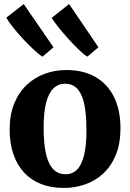

<svg xmlns="http://www.w3.org/2000/svg" viewBox="-20 -915 641 946"><path d="M27.5 -275.5Q27.5 -350 50.2 -405.2Q73 -460.5 112 -497Q151 -533.5 201.2 -551.8Q251.5 -570 307 -570Q391 -570 450.5 -535.5Q510 -501 541.8 -437Q573.5 -373 573.5 -283.5Q573.5 -207.5 550.8 -152Q528 -96.5 489 -60.2Q450 -24 399.5 -6.5Q349 11 293.5 11Q231 11 181.8 -8.5Q132.5 -28 98.2 -65.2Q64 -102.5 45.8 -155.8Q27.5 -209 27.5 -275.5ZM303 -56.5Q337 -56.5 359.8 -79.5Q382.5 -102.5 394.2 -150.2Q406 -198 406 -272Q406 -327.5 400.5 -370.5Q395 -413.5 382.5 -443Q370 -472.5 350 -487.5Q330 -502.5 301 -502.5Q267 -502.5 243.2 -479.5Q219.5 -456.5 207.2 -409Q195 -361.5 195 -287Q195 -231 201 -188Q207 -145 220 -115.8Q233 -86.5 253.5 -71.5Q274 -56.5 303 -56.5ZM189 -636Q172.5 -646 146.5 -670Q120.5 -694 92.8 -724Q65 -754 42.8 -782Q20.5 -810 11 -828L97 -895L243.5 -682L190 -636ZM410 -636Q393.5 -646 369 -669.5Q344.5 -693 318 -722.2Q291.5 -751.5 269 -779.5Q246.5 -807.5 234.5 -827L320.5 -895L465 -682L410.5 -636Z"/></svg>

Font: Merriweather Light 18pt ExtraBold
Style: Regular
Weight: 800
Version: Version 2.100